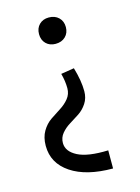

<svg xmlns="http://www.w3.org/2000/svg" viewBox="-105 -529 574 788"><g transform="rotate(-15 182.5 -135.5)"><path d="M181 -469Q207 -469 223 -453.5Q239 -438 239 -413Q239 -388 223 -372.5Q207 -357 181 -357Q156 -357 140.5 -372.5Q125 -388 125 -413Q125 -438 140.5 -453.5Q156 -469 181 -469ZM227 -241Q244 -184 244 -139Q244 -110 229.5 -88Q215 -66 194.5 -52.5Q174 -39 153.5 -26.5Q133 -14 118.5 3.5Q104 21 104 44Q104 80 146.5 102Q189 124 276 121V198Q163 198 98 154.5Q33 111 33 37Q33 1 48 -24.5Q63 -50 85 -65Q107 -80 128.5 -93.5Q150 -107 165 -125.5Q180 -144 180 -169Q180 -199 171 -232Z"/></g></svg>

Font: EauTestInfant Medium
Style: Regular
Weight: 500
Designer: Christian Thalmann (Catharsis Fonts)
Version: Version 0.001;PS 000.001;hotconv 1.0.88;makeotf.lib2.5.64775